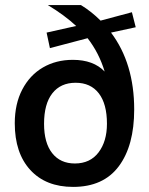

<svg xmlns="http://www.w3.org/2000/svg" viewBox="-20 -724 585 754"><path d="M513 -617 416 -596Q507 -475 507 -294Q507 -152 446.5 -71Q386 10 267 10Q160 10 99 -56.5Q38 -123 38 -240Q38 -316 67.5 -372.5Q97 -429 148.5 -459Q200 -489 266 -489Q347 -489 391 -443Q369 -516 324 -574L176 -535L163 -596L279 -622Q234 -664 168 -704H298Q339 -679 375 -643L498 -676ZM400 -238Q400 -316 368 -357.5Q336 -399 277 -399Q218 -399 185.5 -357.5Q153 -316 153 -238Q153 -163 185 -122.5Q217 -82 274 -82Q334 -82 367 -125.5Q400 -169 400 -238Z"/></svg>

Font: CBA Beacon Sans Bold
Style: Regular
Weight: 700
Designer: Wei Huang
Foundry: Wei Huang
Version: Version 1.002